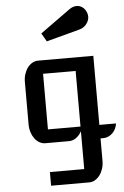

<svg xmlns="http://www.w3.org/2000/svg" viewBox="-68 -873 767 1184"><g transform="rotate(-5 315.5 -281.0)"><path d="M93.8 -387.2Q93.8 -413.1 101.1 -435.5Q108.4 -458 120.8 -474.9Q133.3 -491.7 150.4 -501.5Q167.5 -511.2 186.5 -511.2H528.3V-83.5H631.3Q629.4 -66.4 621.8 -51Q614.3 -35.6 602.8 -24.4Q591.3 -13.2 576.7 -6.6Q562 0 545.9 0H528.3V139.2Q528.3 165 521 187.7Q513.7 210.4 501 227.3Q488.3 244.1 471.7 254.2Q455.1 264.2 436 264.2H199.2V179.7H411.6V-54.2Q397.5 -28.8 377 -14.4Q356.4 0 334 0H186.5Q167.5 0 150.4 -9.8Q133.3 -19.5 120.8 -36.4Q108.4 -53.2 101.1 -75.7Q93.8 -98.1 93.8 -124ZM411.6 -83.5V-427.7H210V-83.5ZM220.7 -676.3 406.7 -810.1Q429.2 -826.2 452.1 -826.2Q470.7 -826.2 486.6 -815.4Q502.4 -804.7 511.7 -784.2Q518.1 -770 518.1 -755.4Q518.1 -742.2 513.4 -730.2Q508.8 -718.3 500.7 -708.3Q492.7 -698.2 481.4 -690.9Q470.2 -683.6 457.5 -680.2L250.5 -625Z"/></g></svg>

Font: Atomic Age
Style: Regular
Weight: 400
Designer: James Grieshaber
Foundry: James Grieshaber
Version: Version 1.008; ttfautohint (v1.4.1) -l 6 -r 46 -G 0 -x 0 -H 